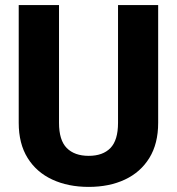

<svg xmlns="http://www.w3.org/2000/svg" viewBox="-20 -731 702 761"><path d="M447.8 -710.9H606.9V-244.1Q606.9 -161.6 572 -105Q537.1 -48.3 475.1 -19.3Q413.1 9.8 331.5 9.8Q250 9.8 187.3 -19.3Q124.5 -48.3 89.4 -105Q54.2 -161.6 54.2 -244.1V-710.9H213.9V-244.1Q213.9 -175.3 244.6 -144.3Q275.4 -113.3 331.5 -113.3Q387.7 -113.3 417.7 -144.3Q447.8 -175.3 447.8 -244.1Z"/></svg>

Font: Vazirmatn FD ExtraBold
Style: Regular
Weight: 800
Designer: Saber Rastikerdar
Foundry: Saber Rastikerdar
Version: Version 33.003